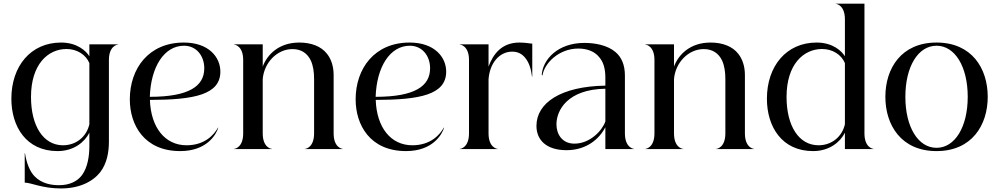

<svg xmlns="http://www.w3.org/2000/svg" viewBox="-20 -820 5495 1056"><path d="M305 198.5C264 198.5 210 191 169.5 149C143.5 122 125.5 75.5 117.5 23H116V184.5C152 184.5 211.5 216.5 315.5 216.5C414.5 216.5 488.5 180.5 530.5 128C568.5 79 579 17 579 -42V-490C579 -567.5 625 -575 630 -575V-576H471.5V-510.5C454 -539 405 -586 316 -586C149 -586 42.5 -456 42.5 -277C42.5 -123.5 124.5 11 296.5 11C386 11 445.5 -38.5 471.5 -90V-18C471.5 38 462.5 99.5 431.5 142.5C406.5 176.5 364 198.5 305 198.5ZM150.5 -287C150.5 -466.5 244 -550.5 346 -550.5C402.5 -550.5 451.5 -520.5 471.5 -473V-136.5C456 -68 399 -21 326.5 -21C218 -21 150.5 -127.5 150.5 -287Z M971 11C1117.5 11 1169 -80 1180.5 -117.5L1179 -118C1157.5 -79.5 1107 -21 1006 -21C886.5 -21 809.5 -120 804.5 -270.5C1045.5 -271 1192 -298.5 1192 -426C1192 -506 1127.5 -586 991 -586C798 -586 694 -443.5 694 -273.5C694 -133 773 11 971 11ZM804 -287.5C809.5 -453 883.5 -568.5 992 -568.5C1060 -568.5 1103.5 -513 1103.5 -444.5C1103.5 -347 1021 -287.5 804 -287.5Z M1317.5 -490V-86.5C1317.5 -8.5 1271.5 -1 1266.5 -1V0H1476V-1C1471 -1 1425 -8.5 1425 -86.5V-384C1431.5 -474 1503 -550 1588.5 -550C1637 -550 1670.5 -527 1689.5 -487C1702.5 -459 1707.5 -423.5 1707.5 -385.5V-86.5C1707.5 -8.5 1661.5 -1 1656.5 -1V0H1866V-1C1861 -1 1815 -8.5 1815 -86.5V-407.5C1815 -455 1801.5 -495 1779 -523.5C1746.5 -565.5 1691.5 -586 1626 -586C1513.5 -586 1449.5 -519.5 1425 -454V-576H1266.5V-575C1271.5 -575 1317.5 -567.5 1317.5 -490Z M2213 11C2359.5 11 2411 -80 2422.5 -117.5L2421 -118C2399.5 -79.5 2349 -21 2248 -21C2128.5 -21 2051.5 -120 2046.5 -270.5C2287.5 -271 2434 -298.5 2434 -426C2434 -506 2369.5 -586 2233 -586C2040 -586 1936 -443.5 1936 -273.5C1936 -133 2015 11 2213 11ZM2046 -287.5C2051.5 -453 2125.5 -568.5 2234 -568.5C2302 -568.5 2345.5 -513 2345.5 -444.5C2345.5 -347 2263 -287.5 2046 -287.5Z M2559.5 -490V-86.5C2559.5 -8.5 2513.5 -1 2508.5 -1V0H2718V-1C2713 -1 2667 -8.5 2667 -86.5V-384C2673.5 -474 2727.5 -536 2797 -536C2828.5 -536 2851.5 -523 2868 -502.5C2889.5 -477.5 2901.5 -439.5 2906 -398.5H2907.5V-580C2897 -580 2872 -586 2837 -586C2737 -586 2691.5 -519.5 2667 -454V-576H2508.5V-575C2513.5 -575 2559.5 -567.5 2559.5 -490Z M3161 -553C3210.5 -553 3253 -536.5 3278.5 -502C3299 -477 3309.5 -441.5 3309.5 -393V-349C3063.5 -345 2930.5 -253.5 2930.5 -127.5C2930.5 -50.5 2984.5 6 3096 6C3206 6 3277 -56.5 3309.5 -120.5V0H3468V-1C3463.5 -1 3417 -8.5 3417 -86.5V-404C3417 -462.5 3399 -504.5 3366 -533C3321.5 -571.5 3253.5 -584 3194 -584C3047.5 -584 2965 -492.5 2959.5 -407.5L2963.5 -405C2974 -472.5 3054 -553 3161 -553ZM3040.5 -136C3040.5 -213.5 3101 -328.5 3309.5 -332V-152C3292.5 -102.5 3226 -30 3139 -30C3072 -30 3040.5 -82 3040.5 -136Z M3579.5 -490V-86.5C3579.5 -8.5 3533.5 -1 3528.5 -1V0H3738V-1C3733 -1 3687 -8.5 3687 -86.5V-384C3693.5 -474 3765 -550 3850.5 -550C3899 -550 3932.5 -527 3951.5 -487C3964.5 -459 3969.5 -423.5 3969.5 -385.5V-86.5C3969.5 -8.5 3923.5 -1 3918.5 -1V0H4128V-1C4123 -1 4077 -8.5 4077 -86.5V-407.5C4077 -455 4063.5 -495 4041 -523.5C4008.5 -565.5 3953.5 -586 3888 -586C3775.5 -586 3711.5 -519.5 3687 -454V-576H3528.5V-575C3533.5 -575 3579.5 -567.5 3579.5 -490Z M4627 -713.5V-510.5C4609.5 -539 4560.5 -586 4471.5 -586C4304.5 -586 4198 -456 4198 -277C4198 -123.5 4280 11 4452 11C4541.5 11 4601 -38.5 4627 -90V0H4785.5V-1C4780.5 -1 4734.5 -8.5 4734.5 -86.5V-800H4576V-799C4581 -799 4627 -791.5 4627 -713.5ZM4627 -473V-136.5C4611.5 -68 4554.5 -21 4482 -21C4373.5 -21 4306 -127.5 4306 -287C4306 -466.5 4399.5 -550.5 4501.5 -550.5C4558 -550.5 4607 -520.5 4627 -473Z M5131 11C5325 11 5412.5 -131.5 5412.5 -287.5C5412.5 -444 5325 -586 5131 -586C4937 -586 4849.5 -444 4849.5 -287.5C4849.5 -131.5 4937 11 5131 11ZM4959.5 -287.5C4959.5 -454 5029.5 -568.5 5131 -568.5C5232 -568.5 5302.5 -454 5302.5 -287.5C5302.5 -121.5 5232 -7 5131 -7C5029.5 -7 4959.5 -121.5 4959.5 -287.5Z"/></svg>

Font: Beautique Display Thin
Style: Bold
Weight: 500
Designer: Nhat-Quang Ngo
Version: Version 1.100;Glyphs 3.2.3 (3260)